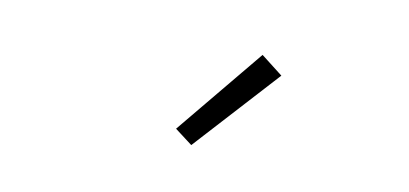

<svg xmlns="http://www.w3.org/2000/svg" viewBox="-33 -838 666 313"><g transform="rotate(10 300.0 -681.5)"><path d="M293 -599 264 -621 382 -764 418 -736Z"/></g></svg>

Font: Iosevka Curly XLtEx
Style: Regular
Weight: 200
Width: 7
Monospace: yes
Designer: Belleve Invis
Foundry: Belleve Invis
Version: Version 11.1.0; ttfautohint (v1.8.3)